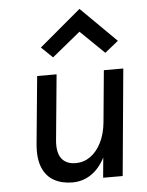

<svg xmlns="http://www.w3.org/2000/svg" viewBox="-54 -812 663 866"><g transform="rotate(-5 277.0 -379.5)"><path d="M239.5 9Q192 9 156.8 -10.2Q121.5 -29.5 104.2 -70.5Q87 -111.5 92.5 -176L122 -483H210L181.5 -185Q177 -131 197.8 -103.8Q218.5 -76.5 262 -76.5Q298 -76.5 327.8 -97.5Q357.5 -118.5 377.2 -157.8Q397 -197 402 -250.5L424 -483H512L467 0H378.5L387 -91Q361.5 -41.5 323.5 -16.2Q285.5 9 239.5 9ZM201 -560.5 150 -609.5 338.5 -768 498.5 -609.5 437.5 -560.5 329.5 -665.5Z"/></g></svg>

Font: Karla Medium
Style: Italic
Weight: 500
Italic angle: -8°
Designer: Jonathan Pinhorn
Version: Version 2.001